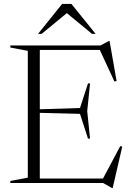

<svg xmlns="http://www.w3.org/2000/svg" viewBox="-20 -938 672 984"><path d="M441.5 -510.5 427 -368.5 441.5 -227.5H431L390 -354.5L152.5 -360.5V-377L390 -384.5L431 -510.5ZM577.5 -523 566.5 -520 487.5 -691 528.5 -682H134.5V-705H495L538 -728H541.5ZM502.5 -13 596.5 -189.5 606.5 -186.5 557.5 25.5H553.5L508.5 0H134.5V-23H540.5ZM33 0V-10.5L122.5 -27.5V-677.5L33 -694.5V-705H184V0ZM309 -882H336L193.5 -764.5H175L298.5 -918H346L470 -764.5H451.5Z"/></svg>

Font: Newsreader 60pt Light
Style: Regular
Weight: 300
Designer: Hugues Gentile
Foundry: Production Type
Version: Version 1.003